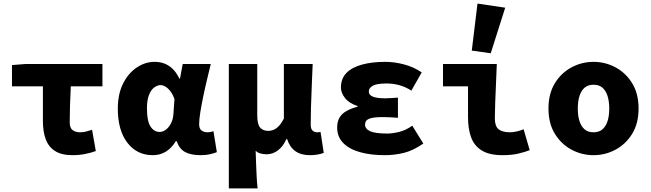

<svg xmlns="http://www.w3.org/2000/svg" viewBox="-20 -856 3640 1074"><path d="M386 12Q324 12 287.5 -11.5Q251 -35 235.5 -78Q220 -121 220 -178V-373H47V-492L122 -498H553V-373H376Q373 -316 371.5 -262.5Q370 -209 370 -172Q370 -140 386.5 -128Q403 -116 428 -116Q444 -116 459 -119.5Q474 -123 495 -130L516 -11Q488 -1 455.5 5.5Q423 12 386 12Z M835 12Q746 12 692.5 -57.5Q639 -127 639 -248Q639 -330 668.5 -388.5Q698 -447 745 -478.5Q792 -510 845 -510Q874 -510 898.5 -501Q923 -492 944.5 -472Q966 -452 983 -417H987L1002 -498H1159Q1149 -456 1137.5 -408.5Q1126 -361 1116.5 -314.5Q1107 -268 1100.5 -228Q1094 -188 1094 -161Q1094 -136 1107.5 -126Q1121 -116 1142 -116Q1149 -116 1157 -117.5Q1165 -119 1174 -122L1193 -5Q1179 1 1156 6.5Q1133 12 1102 12Q1048 12 1015.5 -5.5Q983 -23 968 -67H964Q916 12 835 12ZM873 -118Q892 -118 909 -131.5Q926 -145 937 -167Q948 -189 950 -217L956 -302Q950 -320 940.5 -335Q931 -350 921 -359.5Q911 -369 900 -374.5Q889 -380 879 -380Q861 -380 843 -367Q825 -354 813.5 -325Q802 -296 802 -250Q802 -180 821.5 -149Q841 -118 873 -118Z M1260 198V-498H1419V-211Q1419 -161 1435 -142.5Q1451 -124 1480 -124Q1498 -124 1513 -131Q1528 -138 1542 -153.5Q1556 -169 1568 -193V-498H1729Q1727 -442 1724 -377.5Q1721 -313 1719.5 -255Q1718 -197 1718 -159Q1718 -135 1728.5 -125.5Q1739 -116 1755 -116Q1760 -116 1763.5 -116.5Q1767 -117 1773 -118L1791 -1Q1779 4 1759 8Q1739 12 1713 12Q1663 12 1631.5 -11Q1600 -34 1586 -78H1582Q1564 -37 1535 -15Q1506 7 1471 7Q1456 7 1439 3Q1422 -1 1410 -13Q1411 24 1412.5 59Q1414 94 1415.5 128Q1417 162 1421 198Z M2132 12Q2053 12 1993 -5Q1933 -22 1899.5 -56.5Q1866 -91 1866 -143Q1866 -176 1879.5 -198.5Q1893 -221 1919 -235.5Q1945 -250 1980 -259V-263Q1933 -278 1910 -307.5Q1887 -337 1887 -366Q1887 -417 1918.5 -448.5Q1950 -480 2006 -495Q2062 -510 2134 -510Q2187 -510 2241 -495.5Q2295 -481 2339 -451L2281 -349Q2249 -370 2214 -379.5Q2179 -389 2143 -389Q2088 -389 2065.5 -376.5Q2043 -364 2043 -344Q2043 -324 2066.5 -315Q2090 -306 2135 -306Q2151 -306 2170 -307.5Q2189 -309 2206 -310V-197Q2184 -199 2161.5 -200Q2139 -201 2119 -201Q2069 -201 2045.5 -192Q2022 -183 2022 -159Q2022 -135 2050.5 -122Q2079 -109 2147 -109Q2175 -109 2212.5 -118Q2250 -127 2286 -153L2348 -53Q2290 -13 2238 -0.5Q2186 12 2132 12Z M2791 12Q2717 12 2674.5 -14.5Q2632 -41 2615 -88.5Q2598 -136 2598 -200V-373H2458V-498H2759Q2757 -447 2754.5 -389.5Q2752 -332 2750 -280Q2748 -228 2748 -194Q2748 -150 2769 -133Q2790 -116 2834 -116Q2848 -116 2869.5 -120.5Q2891 -125 2909 -133L2943 -16Q2918 -6 2880.5 3Q2843 12 2791 12ZM2725 -558 2619 -573 2651 -836 2806 -813Z M3300 12Q3234 12 3176.5 -19Q3119 -50 3083.5 -108Q3048 -166 3048 -249Q3048 -332 3083.5 -390Q3119 -448 3176.5 -479Q3234 -510 3300 -510Q3366 -510 3423.5 -479Q3481 -448 3516.5 -390Q3552 -332 3552 -249Q3552 -166 3516.5 -108Q3481 -50 3423.5 -19Q3366 12 3300 12ZM3300 -116Q3331 -116 3350 -132.5Q3369 -149 3378.5 -178.5Q3388 -208 3388 -249Q3388 -289 3378.5 -319Q3369 -349 3350 -365.5Q3331 -382 3300 -382Q3269 -382 3250 -365.5Q3231 -349 3221.5 -319Q3212 -289 3212 -249Q3212 -208 3221.5 -178.5Q3231 -149 3250 -132.5Q3269 -116 3300 -116Z"/></svg>

Font: Source Code Pro ExtraBold
Style: Regular
Weight: 800
Monospace: yes
Designer: Paul D. Hunt, Teo Tuominen
Foundry: Adobe Systems Incorporated
Version: Version 1.018;hotconv 1.0.116;makeotfexe 2.5.65601